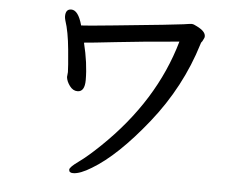

<svg xmlns="http://www.w3.org/2000/svg" viewBox="-51 -750 1102 843"><g transform="rotate(5 500.0 -328.5)"><path d="M300 29Q282 29 282 15Q282 4 320.5 -23.5Q359 -51 413 -103Q639 -320 715 -587Q549 -573 437.5 -560.5Q326 -548 298 -546Q320 -457 320 -383Q320 -331 288 -331Q268 -331 253.5 -350.5Q239 -370 237 -389L239 -411Q239 -430 231.5 -509.5Q224 -589 208 -636Q205 -647 205 -654Q205 -686 230 -686Q261 -686 279 -620Q295 -620 425 -633Q698 -660 726.5 -664.5Q755 -669 762 -669Q771 -669 785 -661Q824 -642 824 -620Q824 -614 821.5 -610Q819 -606 817 -601Q815 -596 812.5 -594Q810 -592 808 -584Q749 -391 619.5 -229Q490 -67 381 -2Q331 29 300 29Z"/></g></svg>

Font: LXGW WenKai Lite
Style: Bold
Weight: 700
Designer: LXGW / Fontworks Inc.
Foundry: LXGW / Fontworks Inc.
Version: Version 1.330;April 28, 2024